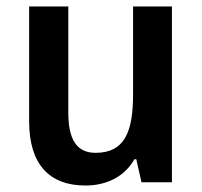

<svg xmlns="http://www.w3.org/2000/svg" viewBox="-20 -563 624 593"><path d="M511 -543H391V-272C391 -154 364 -91 275 -91C217 -91 191 -132 191 -215V-543H70V-188C70 -56 132 10 244 10C307 10 364 -16 395 -71H401L417 0H511Z"/></svg>

Font: Noto Sans Armenian SemiCondensed SemiBold
Style: Regular
Weight: 600
Width: 4
Designer: Monotype Design Team
Foundry: Monotype Imaging Inc.
Version: Version 2.008